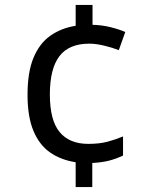

<svg xmlns="http://www.w3.org/2000/svg" viewBox="-20 -744 612 774"><path d="M353 -644Q391 -643 425.5 -634.5Q460 -626 485 -615L459 -542Q433 -552 400 -560Q367 -568 340 -568Q258 -568 219.5 -517.5Q181 -467 181 -363Q181 -259 220.5 -211.5Q260 -164 336 -164Q380 -164 412.5 -172.5Q445 -181 476 -194V-117Q449 -104 420 -96.5Q391 -89 352 -87V10H285V-90Q226 -99 182.5 -129Q139 -159 115 -216Q91 -273 91 -362Q91 -453 115 -511Q139 -569 183 -600Q227 -631 285 -640V-724H353Z"/></svg>

Font: Noto Sans Osmanya
Style: Regular
Weight: 400
Designer: Monotype Design Team
Foundry: Monotype Imaging Inc.
Version: Version 2.001; ttfautohint (v1.8.4.7-5d5b)